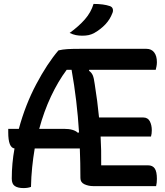

<svg xmlns="http://www.w3.org/2000/svg" viewBox="-20 -949 840 979"><path d="M138 4Q122 10 100 10Q71 10 55.5 -0.5Q40 -11 40 -38Q40 -77 43.5 -115.5Q47 -154 54 -192Q22 -196 22 -274V-292H76Q109 -414 164.5 -519Q220 -624 278 -692Q299 -697 323 -698.5Q347 -700 385 -700H727Q752 -700 766 -682Q780 -664 780 -632Q780 -621 778 -611Q776 -601 774 -593H435L434 -588Q447 -579 453 -565Q459 -551 463 -520Q470 -476 475.5 -434Q481 -392 485 -350H710Q734 -350 744 -330.5Q754 -311 754 -285Q754 -276 753 -268Q752 -260 750 -253H493Q497 -183 496 -106H735Q758 -106 769 -90Q780 -74 780 -37Q780 -27 779 -17.5Q778 -8 776 0H456Q431 0 410.5 -9.5Q390 -19 390 -41Q390 -119 387 -192H157Q149 -145 144 -96Q139 -47 138 4ZM307 -292Q356 -292 377 -272L383 -274Q378 -355 368.5 -435Q359 -515 345 -593H320Q276 -534 240 -457.5Q204 -381 180 -292ZM457 -929Q508 -929 540 -918Q552 -914 555 -903.5Q558 -893 553 -882Q541 -850 517.5 -825Q494 -800 461 -781Q446 -773 432 -770Q418 -767 399 -767Q382 -767 367 -770Q352 -773 335 -781Q382 -815 413 -850.5Q444 -886 457 -929Z"/></svg>

Font: Recursive Sn Csl St Med
Style: Regular
Weight: 500
Version: Version 1.079;hotconv 1.0.112;makeotfexe 2.5.65598; ttfautoh